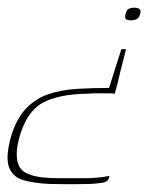

<svg xmlns="http://www.w3.org/2000/svg" viewBox="-29 -391 394 500"><path d="M287 -263H299Q296 -249 292 -234.5Q288 -220 284.5 -205Q281 -190 277.5 -175.5Q274 -161 270 -147Q264 -148 250.5 -148Q237 -148 222.5 -148Q208 -148 200 -147Q123 -146 81.5 -123Q40 -100 21 -32Q6 26 26 49.5Q46 73 121 73H196Q209 73 220 72Q231 71 238.5 70Q246 69 250.5 68Q255 67 256 67Q256 68 255.5 69.5Q255 71 254.5 72Q254 73 254 74Q251 83 237 85Q223 87 207 88Q196 88 175 88.5Q154 89 132.5 88.5Q111 88 98 88Q59 86 31.5 78Q4 70 -5.5 44.5Q-15 19 -1 -33Q13 -81 38 -107.5Q63 -134 96.5 -145.5Q130 -157 170.5 -159.5Q211 -162 255 -162ZM336 -355Q333 -344 326.5 -341Q320 -338 312 -338Q305 -338 300 -340.5Q295 -343 298 -355Q300 -363 303.5 -366Q307 -369 312 -370Q317 -371 321 -371Q325 -371 329 -370Q333 -369 335.5 -366Q338 -363 336 -355Z"/></svg>

Font: Genos Thin
Style: Italic
Weight: 100
Italic angle: -8°
Designer: Robert E. Leuschke
Foundry: Robert E. Leuschke
Version: Version 1.010